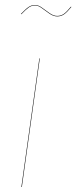

<svg xmlns="http://www.w3.org/2000/svg" viewBox="-20 -752 307 772"><path d="M210 -686Q194.8 -686 179 -697Q163.1 -708 148.4 -719Q133.8 -730 121.1 -730Q107.4 -730 95.9 -722.2Q84.5 -714.4 65.9 -694.8L64 -695.8Q83.5 -716.3 95.2 -724.1Q106.9 -731.9 121.1 -731.9Q134.3 -731.9 149.2 -720.9Q164.1 -710 179.7 -699Q195.3 -688 210 -688Q225.1 -688 236.8 -696.3Q248.5 -704.6 265.1 -725.1L267.1 -724.1Q249.5 -702.6 237.5 -694.3Q225.6 -686 210 -686ZM140.1 -517.1 67.9 0H65.9L138.2 -517.1Z"/></svg>

Font: Fira Sans Compressed Two
Style: Italic
Weight: 100
Width: 3
Italic angle: -8°
Designer: Carrois Corporate & Edenspiekermann AG
Foundry: Carrois Corporate GbR & Edenspiekermann AG
Version: Version 4.203;PS 004.203;hotconv 1.0.88;makeotf.lib2.5.64775